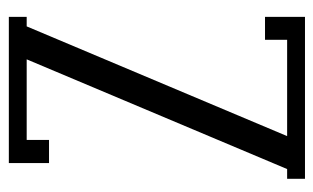

<svg xmlns="http://www.w3.org/2000/svg" viewBox="-160 -560 720 441"><g transform="rotate(-90 200.5 -340.0)"><path d="M45.9 -680.2H381.8V-639.2H359.9L107.9 -41H329.1V-91.8H381.8V0H9.8V-41H32.2L284.2 -639.2H99.1V-587.9H45.9Z"/></g></svg>

Font: Margherita
Style: Regular
Weight: 400
Designer: James Puckett
Foundry: Dunwich Type Founders
Version: Version 1.008;hotconv 1.0.109;makeotfexe 2.5.65596